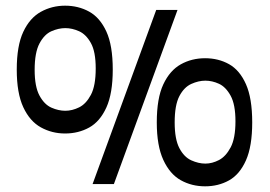

<svg xmlns="http://www.w3.org/2000/svg" viewBox="-20 -648 950 676"><path d="M306 0 530 -613H605L381 0ZM209 -178Q163 -178 124 -199.5Q85 -221 62 -270.5Q39 -320 39 -403Q39 -487 62 -536Q85 -585 124 -606.5Q163 -628 209 -628Q256 -628 294 -607Q332 -586 354.5 -537Q377 -488 377 -403Q377 -319 354.5 -269.5Q332 -220 294 -199Q256 -178 209 -178ZM210 -258Q234 -258 258.5 -270Q283 -282 300 -314Q317 -346 317 -407Q317 -466 300 -496.5Q283 -527 258.5 -538Q234 -549 210 -549Q186 -549 161 -538Q136 -527 119 -495Q102 -463 102 -402Q102 -343 119 -311.5Q136 -280 161 -269Q186 -258 210 -258ZM702 8Q655 8 616.5 -13.5Q578 -35 555 -85Q532 -135 532 -217Q532 -302 555 -351Q578 -400 616.5 -421.5Q655 -443 702 -443Q749 -443 786.5 -422Q824 -401 846 -351.5Q868 -302 868 -217Q868 -133 846 -83.5Q824 -34 786.5 -13Q749 8 702 8ZM703 -72Q727 -72 751 -84.5Q775 -97 792 -129Q809 -161 809 -221Q809 -280 792 -311Q775 -342 751 -353Q727 -364 703 -364Q679 -364 653.5 -352.5Q628 -341 611.5 -309.5Q595 -278 595 -217Q595 -158 611.5 -126.5Q628 -95 653.5 -83.5Q679 -72 703 -72Z"/></svg>

Font: Manuale SemiBold
Style: Regular
Weight: 600
Version: Version 1.002